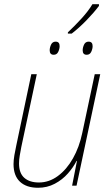

<svg xmlns="http://www.w3.org/2000/svg" viewBox="-20 -878 522 908"><path d="M301 -725Q333 -755 365.5 -790.5Q398 -826 417 -858H448V-850Q423 -817 388.5 -781.5Q354 -746 319 -719H301ZM234 -619Q215 -619 215 -640Q215 -653 221.5 -667Q228 -681 243 -681Q262 -681 262 -660Q262 -647 255.5 -633Q249 -619 234 -619ZM390 -619Q371 -619 371 -640Q371 -653 377.5 -667Q384 -681 399 -681Q418 -681 418 -660Q418 -647 411.5 -633Q405 -619 390 -619ZM160 10Q105 10 74.5 -18.5Q44 -47 44 -102Q44 -120 48 -144Q52 -168 57 -190L128 -527H154L81 -184Q77 -163 73.5 -143Q70 -123 70 -105Q70 -59 95 -37Q120 -15 164 -15Q212 -15 253.5 -45.5Q295 -76 325 -129Q355 -182 369 -249L428 -527H454L342 0H321L344 -117H342Q327 -87 301 -57.5Q275 -28 239 -9Q203 10 160 10Z"/></svg>

Font: Noto Sans SemiCondensed Thin
Style: Italic
Weight: 100
Width: 4
Italic angle: -12°
Designer: Monotype Design Team
Foundry: Monotype Imaging Inc.
Version: Version 2.013; ttfautohint (v1.8.4.7-5d5b)